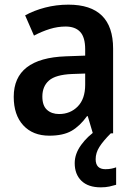

<svg xmlns="http://www.w3.org/2000/svg" viewBox="-20 -573 576 825"><path d="M274 -553Q466 -553 466 -364V0H379L357 -74H354Q323 -31 287 -10.5Q251 10 192 10Q121 10 80 -34.5Q39 -79 39 -157Q39 -323 263 -331L346 -334V-361Q346 -413 324.5 -436Q303 -459 262 -459Q228 -459 194 -448.5Q160 -438 126 -420L88 -507Q126 -528 174 -540.5Q222 -553 274 -553ZM289 -255Q219 -252 190.5 -227Q162 -202 162 -158Q162 -119 182 -101Q202 -83 234 -83Q282 -83 314 -115.5Q346 -148 346 -209V-257ZM391 111Q391 154 433 154Q448 154 459.5 151.5Q471 149 479 146V221Q466 225 450 228.5Q434 232 413 232Q359 232 330 204Q301 176 301 128Q301 88 328.5 50Q356 12 397 -15L456 0Q423 33 407 58.5Q391 84 391 111Z"/></svg>

Font: Noto Sans Devanagari SemiCondensed SemiBold
Style: Regular
Weight: 600
Width: 4
Designer: Jelle Bosma - Monotype Design Team
Foundry: Monotype Imaging Inc.
Version: Version 2.004; ttfautohint (v1.8.4.7-5d5b)